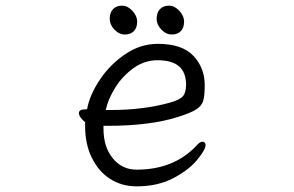

<svg xmlns="http://www.w3.org/2000/svg" viewBox="-20 -641 1040 679"><path d="M534 -574Q534 -596 545.5 -608.5Q557 -621 578 -621Q597 -621 614 -603Q631 -585 631 -564Q631 -543 619.5 -531Q608 -519 588 -519Q567 -519 550.5 -536.5Q534 -554 534 -574ZM368 -574Q368 -596 379.5 -608.5Q391 -621 412 -621Q431 -621 448 -603Q465 -585 465 -564Q465 -543 453.5 -531Q442 -519 422 -519Q401 -519 384.5 -536.5Q368 -554 368 -574ZM463 -41Q594 -41 674 -125Q686 -140 697 -140Q701 -140 704 -136.5Q707 -133 707 -128Q707 -112 677.5 -76Q648 -40 593 -11Q538 18 463 18Q411 18 370 -8Q329 -34 305 -82.5Q281 -131 281 -195V-209Q272 -216 265.5 -225Q259 -234 259 -241Q259 -247 264 -250.5Q269 -254 278 -254L288 -255Q297 -305 333 -359Q369 -413 423 -449.5Q477 -486 538 -486Q624 -486 664 -443.5Q704 -401 704 -340Q704 -302 698.5 -284Q693 -266 673 -253.5Q653 -241 608 -227Q510 -196 359 -196H346V-186Q346 -121 379 -81Q412 -41 463 -41ZM581 -278Q616 -288 627 -301Q638 -314 638 -341Q638 -385 613 -406.5Q588 -428 537 -428Q491 -428 452 -400Q413 -372 387.5 -331Q362 -290 354 -252H374Q486 -252 581 -278Z"/></svg>

Font: Fusion Kai T
Style: Regular
Weight: 400
Designer: Fontworks Inc.
Version: Version 24.134;May 13, 2024